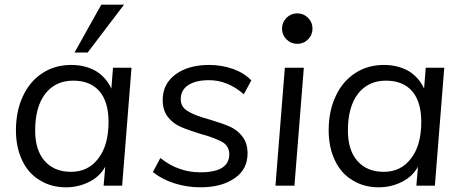

<svg xmlns="http://www.w3.org/2000/svg" viewBox="-20 -792 1974 819"><path d="M541 -503 501 0H422L429 -81Q405 -38 360 -16Q314 7 262 7Q198 7 150 -23Q101 -52 75 -107Q48 -163 48 -236Q48 -319 78 -382Q107 -445 161 -480Q214 -515 284 -515Q343 -515 389 -489Q433 -462 455 -414L462 -503ZM283 -59Q357 -59 400 -117Q443 -173 443 -272Q443 -358 404 -403Q365 -448 292 -448Q217 -448 173 -392Q130 -336 130 -235Q130 -152 170 -106Q211 -59 283 -59ZM354 -568H298L412 -772H509Z M834 7Q778 7 724 -10Q673 -26 632 -58L664 -118Q706 -85 746 -72Q787 -57 835 -57Q958 -57 958 -134Q958 -168 929 -186Q914 -194 891.5 -203Q869 -212 838 -220Q812 -228 790.5 -235.5Q769 -243 753 -250Q719 -264 697 -292Q674 -321 674 -365Q674 -434 728 -474Q783 -515 872 -515Q925 -515 974 -498Q1023 -480 1052 -449L1020 -390Q951 -450 872 -450Q815 -450 783 -429Q751 -408 751 -369Q751 -335 781 -318Q811 -299 871 -283Q925 -267 958 -253Q991 -239 1013 -211Q1036 -182 1036 -138Q1036 -69 981 -32Q926 7 834 7Z M1155 0 1195 -503H1276L1236 0ZM1183 -670Q1183 -643 1202 -624Q1221 -605 1248 -605Q1275 -605 1294 -624Q1313 -643 1313 -670Q1313 -697 1294 -716Q1275 -735 1248 -735Q1221 -735 1202 -716Q1183 -697 1183 -670Z M1875 -503 1835 0H1756L1763 -81Q1739 -38 1694 -16Q1648 7 1596 7Q1532 7 1484 -23Q1435 -52 1409 -107Q1382 -163 1382 -236Q1382 -319 1412 -382Q1441 -445 1495 -480Q1548 -515 1618 -515Q1677 -515 1723 -489Q1767 -462 1789 -414L1796 -503ZM1617 -59Q1691 -59 1734 -117Q1777 -173 1777 -272Q1777 -358 1738 -403Q1699 -448 1626 -448Q1551 -448 1507 -392Q1464 -336 1464 -235Q1464 -152 1504 -106Q1545 -59 1617 -59Z"/></svg>

Font: PRinguin Sans
Style: Italic
Weight: 400
Designer: Vernon Adams
Foundry: Vernon Adams
Version: ""